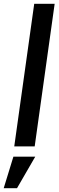

<svg xmlns="http://www.w3.org/2000/svg" viewBox="-50 -770 308 1010"><path d="M25 0 130 -750H237.5L132.5 0ZM-30.5 220 20.5 54H135.5L39.5 220Z"/></svg>

Font: Mohave SemiBold
Style: Italic
Weight: 600
Italic angle: -8°
Designer: Gumpita Rahayu
Foundry: Tokotype
Version: Version 2.003